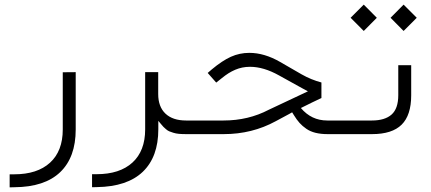

<svg xmlns="http://www.w3.org/2000/svg" viewBox="-20 -577 1854 826"><path d="M41 172.9Q140.6 172.9 195.3 122.8Q250 72.8 250 -20V-266.1L305.7 -266.6V-20Q305.7 99.6 239 163.6Q172.4 227.5 42 228.5L21.5 229V172.9Z M787.1 0H780.3Q763.2 0 749.8 -1.2Q736.3 -2.4 725.6 -5.9Q714.8 -9.3 708.3 -12Q701.7 -14.6 694.1 -21.2Q686.5 -27.8 683.1 -31.2Q679.7 -34.7 672.1 -43.9Q664.6 -53.2 661.1 -57.1V-23.9V-21Q661.1 98.1 594.2 162.1Q527.3 226.1 396.5 228L376 228.5V172.4H395.5Q495.1 172.4 549.8 122.3Q604.5 72.3 604.5 -20.5V-266.6H660.6V-172.4Q660.6 -117.7 691.9 -88.1Q723.1 -58.6 780.3 -58.6H787.6Q799.8 -58.6 799.8 -32.7V-27.3Q799.8 -16.1 796.6 -8.1Q793.5 0 787.1 0Z M1446.3 0H1389.2Q1360.4 0 1337.6 -5.6Q1314.9 -11.2 1297.9 -22.9Q1280.8 -34.7 1268.6 -48.3Q1256.3 -62 1244.1 -82L1236.8 -93.8L1224.6 -86.9L1166.5 -55.7Q1064.5 0 942.9 0H783.7Q771 0 771 -27.3V-32.7Q771 -58.6 783.2 -58.6H941.9Q1048.3 -58.6 1136.7 -105L1278.8 -171.9L1304.7 -184.1L1279.3 -197.8L1180.7 -252.4Q1114.3 -289.6 1055.7 -289.6Q1038.1 -289.6 1022.5 -286.4Q1006.8 -283.2 991.9 -276.9Q977.1 -270.5 963.4 -262Q949.7 -253.4 934.1 -240.7L910.2 -221.7L873.5 -263.2L891.6 -278.8Q936 -315.9 973.4 -332.8Q1010.7 -349.6 1052.7 -349.6Q1117.2 -349.6 1185.1 -310.5L1277.3 -257.3Q1318.4 -233.9 1362.8 -222.2V-155.3Q1356.4 -152.3 1323.7 -136.7Q1291 -121.1 1274.4 -112.3Q1319.8 -58.6 1387.7 -58.6H1446.3Q1459 -58.6 1459 -32.7V-27.3Q1459 -20 1457.8 -14.2Q1456.5 -8.3 1453.6 -4.2Q1450.7 0 1446.3 0Z M1441.9 -58.6H1580.1Q1635.7 -58.6 1664.6 -84.2Q1693.4 -109.9 1693.4 -167.5V-296.4H1749V-167Q1749 -81.5 1708 -40.8Q1667 0 1580.6 0H1442.4Q1429.7 0 1429.7 -27.3V-32.7Q1429.7 -58.6 1441.9 -58.6ZM1660.2 -500.5 1716.3 -557.1 1772.9 -500.5 1716.3 -443.8ZM1488.3 -500.5 1544.9 -557.1 1601.1 -500.5 1544.9 -443.8Z"/></svg>

Font: Shabnam Thin FD
Style: Thin-FD
Weight: 100
Foundry: DejaVu fonts team - Redesigned by Saber Rastikerdar - Based on Vazir font
Version: Version 5.0.0